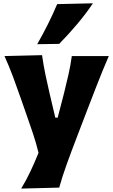

<svg xmlns="http://www.w3.org/2000/svg" viewBox="-20 -902 675 1146"><path d="M106.4 223.6Q138.2 171.4 163.3 117.4Q188.5 63.5 210 10.3Q196.3 -46.4 177.2 -103.8Q158.2 -161.1 138.7 -215.8L103 -317.9Q82 -378.9 58.1 -442.9Q34.2 -506.8 6.8 -567.4L231 -572.8Q239.3 -514.2 250.7 -458.7Q262.2 -403.3 275.9 -344.7L310.1 -199.7H324.2L361.8 -344.2Q376 -400.9 388.4 -455.8Q400.9 -510.7 408.7 -567.4H629.4Q609.4 -521.5 592 -478.8Q574.7 -436 554.7 -385Q534.7 -334 507.3 -262.7L446.3 -103.5Q404.8 4.4 377.4 80.6Q350.1 156.7 333.5 217.8ZM202.1 -638.2Q236.3 -698.2 266.1 -757.8Q295.9 -817.4 321.3 -877.4L534.7 -882.3Q492.7 -819.8 441.4 -759Q390.1 -698.2 333.5 -640.1Z"/></svg>

Font: Pinar-DS2-FD ExtraBold
Style: Regular
Weight: 800
Designer: Amin Abedi
Version: Version 3.000